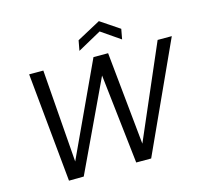

<svg xmlns="http://www.w3.org/2000/svg" viewBox="-125 -1048 1271 1191"><g transform="rotate(-15 511.0 -453.0)"><path d="M174 1 106 -700H197L242 -104L519 -700H613L673 -103L931 -700H1022L702 0H606L541 -576L269 0ZM445 -760 457 -825 609 -907 731 -825 719 -760 597 -844Z"/></g></svg>

Font: DM Sans 24pt
Style: Italic
Weight: 400
Italic angle: -10°
Designer: Colophon Foundry, Jonny Pinhorn
Foundry: Colophon Foundry
Version: Version 4.004;gftools[0.9.30]